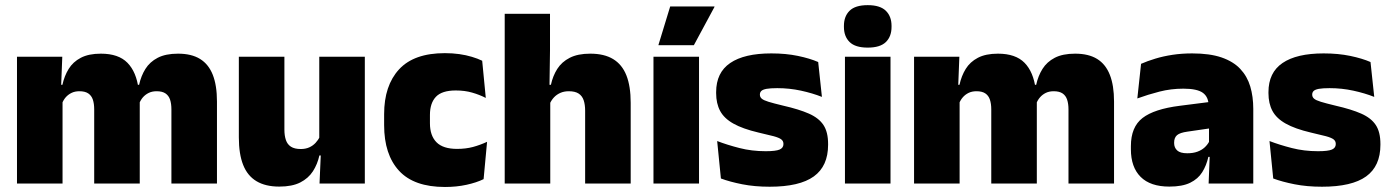

<svg xmlns="http://www.w3.org/2000/svg" viewBox="-20 -713 5403 746"><path d="M646 0V-288Q646 -310 640.8 -325.8Q635.5 -341.5 623 -350Q610.5 -358.5 588.5 -358.5Q571 -358.5 557.8 -352Q544.5 -345.5 535.2 -334.8Q526 -324 521 -310.5L505.5 -383.5H520.5Q528 -418 545 -445.2Q562 -472.5 592.8 -488.5Q623.5 -504.5 672 -504.5Q724 -504.5 757.2 -484Q790.5 -463.5 806.8 -422.2Q823 -381 823 -318.5V0ZM46 0V-492.5H222L216.5 -352.5L223 -348V0ZM346 0V-288Q346 -310 340.8 -325.8Q335.5 -341.5 323 -350Q310.5 -358.5 288.5 -358.5Q271 -358.5 257.8 -352Q244.5 -345.5 235.2 -334.8Q226 -324 221 -310.5L194 -383.5H222.5Q230 -418 246.8 -445.2Q263.5 -472.5 294 -488.5Q324.5 -504.5 372 -504.5Q440.5 -504.5 475.2 -469Q510 -433.5 518.5 -366.5Q519.5 -356.5 521.2 -341Q523 -325.5 523 -314V0Z M1085 -492.5V-209.5Q1085 -186 1090.8 -169Q1096.5 -152 1110.5 -143Q1124.5 -134 1148.5 -134Q1167.5 -134 1181.8 -140.5Q1196 -147 1206.2 -158Q1216.5 -169 1222.5 -182L1249.5 -109H1221Q1213.5 -75 1195.8 -47.5Q1178 -20 1146.5 -4Q1115 12 1065 12Q1011.5 12 976.5 -9Q941.5 -30 924.8 -72.2Q908 -114.5 908 -179V-492.5ZM1397.5 -492.5V0H1221.5L1227 -126.5L1220.5 -144.5V-492.5Z M1709 13.5Q1588.5 13.5 1530.5 -49.5Q1472.5 -112.5 1472.5 -227V-269.5Q1472.5 -380.5 1530.5 -443.5Q1588.5 -506.5 1708.5 -506.5Q1738 -506.5 1764.5 -502.8Q1791 -499 1813.5 -492.2Q1836 -485.5 1853.5 -477L1867.5 -332.5Q1843 -345 1814.5 -353.2Q1786 -361.5 1751 -361.5Q1697 -361.5 1673.8 -337Q1650.5 -312.5 1650.5 -266.5V-234Q1650.5 -186 1676 -160.2Q1701.5 -134.5 1756 -134.5Q1790 -134.5 1817.8 -142Q1845.5 -149.5 1872.5 -162L1859 -17Q1831.5 -3.5 1792.5 5Q1753.5 13.5 1709 13.5Z M2253.5 0V-283Q2253.5 -306.5 2247.8 -323.5Q2242 -340.5 2228.2 -349.5Q2214.5 -358.5 2190 -358.5Q2171.5 -358.5 2157 -352Q2142.5 -345.5 2132.5 -334.8Q2122.5 -324 2116.5 -310.5L2080.5 -383.5H2120.5Q2128 -418 2145.2 -445.2Q2162.5 -472.5 2193.8 -488.5Q2225 -504.5 2273.5 -504.5Q2327.5 -504.5 2362.2 -483.5Q2397 -462.5 2413.8 -420.2Q2430.5 -378 2430.5 -313.5V0ZM1941 0V-659.5H2117V-516.5L2114.5 -345.5L2118 -331.5V0Z M2519 0V-492.5H2696V0ZM2584 -688H2756V-686L2676 -537.5H2538.5V-539Z M2970.5 12.5Q2912 12.5 2864 3Q2816 -6.5 2781 -19.5L2766.5 -165Q2805.5 -150 2853.2 -137.8Q2901 -125.5 2955 -125.5Q2994.5 -125.5 3009.2 -132Q3024 -138.5 3024 -153V-154Q3024 -165 3015.5 -171.5Q3007 -178 2985.8 -183.8Q2964.5 -189.5 2927 -198Q2865.5 -212.5 2829.5 -232.8Q2793.5 -253 2778 -282Q2762.5 -311 2762.5 -351V-355Q2762.5 -431 2817.2 -468.2Q2872 -505.5 2977 -505.5Q3033.5 -505.5 3080.2 -495.8Q3127 -486 3159 -472L3173.5 -336.5Q3137 -351 3092 -360.8Q3047 -370.5 3000 -370.5Q2973 -370.5 2958.2 -367.8Q2943.5 -365 2938 -359.5Q2932.5 -354 2932.5 -346V-345Q2932.5 -336 2939.5 -329.8Q2946.5 -323.5 2966 -317.5Q2985.5 -311.5 3023 -302.5Q3084.5 -288.5 3123 -271.5Q3161.5 -254.5 3179.5 -227.2Q3197.5 -200 3197.5 -153.5V-150.5Q3197.5 -67.5 3142 -27.5Q3086.5 12.5 2970.5 12.5Z M3263 0V-492.5H3440V0ZM3351.5 -528Q3303 -528 3281 -549.8Q3259 -571.5 3259 -608.5V-612.5Q3259 -649.5 3281 -671.2Q3303 -693 3351.5 -693Q3399.5 -693 3421.8 -671.2Q3444 -649.5 3444 -612.5V-608.5Q3444 -571 3421.8 -549.5Q3399.5 -528 3351.5 -528Z M4131.5 0V-288Q4131.5 -310 4126.2 -325.8Q4121 -341.5 4108.5 -350Q4096 -358.5 4074 -358.5Q4056.5 -358.5 4043.2 -352Q4030 -345.5 4020.8 -334.8Q4011.5 -324 4006.5 -310.5L3991 -383.5H4006Q4013.5 -418 4030.5 -445.2Q4047.5 -472.5 4078.2 -488.5Q4109 -504.5 4157.5 -504.5Q4209.5 -504.5 4242.8 -484Q4276 -463.5 4292.2 -422.2Q4308.5 -381 4308.5 -318.5V0ZM3531.5 0V-492.5H3707.5L3702 -352.5L3708.5 -348V0ZM3831.5 0V-288Q3831.5 -310 3826.2 -325.8Q3821 -341.5 3808.5 -350Q3796 -358.5 3774 -358.5Q3756.5 -358.5 3743.2 -352Q3730 -345.5 3720.8 -334.8Q3711.5 -324 3706.5 -310.5L3679.5 -383.5H3708Q3715.5 -418 3732.2 -445.2Q3749 -472.5 3779.5 -488.5Q3810 -504.5 3857.5 -504.5Q3926 -504.5 3960.8 -469Q3995.5 -433.5 4004 -366.5Q4005 -356.5 4006.8 -341Q4008.5 -325.5 4008.5 -314V0Z M4676 0 4681 -126 4677.5 -130.5V-283.5L4676 -301.5Q4676 -336 4653.8 -352.2Q4631.5 -368.5 4578 -368.5Q4529.5 -368.5 4484.8 -357Q4440 -345.5 4399 -330.5L4413.5 -465Q4438.5 -476 4469 -485.2Q4499.5 -494.5 4535.5 -500Q4571.5 -505.5 4612 -505.5Q4680.5 -505.5 4726.2 -489.8Q4772 -474 4799 -445.2Q4826 -416.5 4837.8 -377Q4849.5 -337.5 4849.5 -290V0ZM4523.5 12Q4449.5 12 4411.8 -25.8Q4374 -63.5 4374 -133V-145.5Q4374 -219.5 4419.2 -254.5Q4464.5 -289.5 4564 -302L4689.5 -318L4700 -217L4593.5 -201.5Q4564.5 -197.5 4553.2 -187.8Q4542 -178 4542 -159V-157Q4542 -139.5 4553.8 -128.5Q4565.5 -117.5 4593 -117.5Q4616 -117.5 4632.8 -123.8Q4649.5 -130 4660.8 -140.5Q4672 -151 4678.5 -163.5L4703.5 -103.5H4675Q4667.5 -70 4651.2 -44Q4635 -18 4604.5 -3Q4574 12 4523.5 12Z M5116.5 12.5Q5058 12.5 5010 3Q4962 -6.5 4927 -19.5L4912.5 -165Q4951.5 -150 4999.2 -137.8Q5047 -125.5 5101 -125.5Q5140.5 -125.5 5155.2 -132Q5170 -138.5 5170 -153V-154Q5170 -165 5161.5 -171.5Q5153 -178 5131.8 -183.8Q5110.5 -189.5 5073 -198Q5011.5 -212.5 4975.5 -232.8Q4939.5 -253 4924 -282Q4908.5 -311 4908.5 -351V-355Q4908.5 -431 4963.2 -468.2Q5018 -505.5 5123 -505.5Q5179.5 -505.5 5226.2 -495.8Q5273 -486 5305 -472L5319.5 -336.5Q5283 -351 5238 -360.8Q5193 -370.5 5146 -370.5Q5119 -370.5 5104.2 -367.8Q5089.5 -365 5084 -359.5Q5078.5 -354 5078.5 -346V-345Q5078.5 -336 5085.5 -329.8Q5092.5 -323.5 5112 -317.5Q5131.5 -311.5 5169 -302.5Q5230.5 -288.5 5269 -271.5Q5307.5 -254.5 5325.5 -227.2Q5343.5 -200 5343.5 -153.5V-150.5Q5343.5 -67.5 5288 -27.5Q5232.5 12.5 5116.5 12.5Z"/></svg>

Font: Anek Gujarati Medium ExtraBold
Style: Regular
Weight: 800
Version: Version 1.003